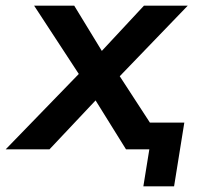

<svg xmlns="http://www.w3.org/2000/svg" viewBox="-67 -525 691 675"><path d="M-47 0 210 -265 53 -505H194L291 -346L439 -505H593L354 -257L460 -94H581L545 130H437L458 0H376L269 -172L107 0Z"/></svg>

Font: Mulish
Style: Bold Italic
Weight: 700
Italic angle: -9°
Designer: Vernon Adams
Foundry: Vernon Adams
Version: Version 3.603; ttfautohint (v1.8.3)